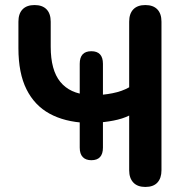

<svg xmlns="http://www.w3.org/2000/svg" viewBox="-20 -733 736 761"><path d="M556 8Q525 8 508.5 -9.5Q492 -27 492 -58V-275Q466 -262 429.5 -255Q393 -248 360 -247L388 -264V-148Q388 -98 342 -98Q320 -98 308 -110.5Q296 -123 296 -148V-264L320 -246Q236 -250 176.5 -282.5Q117 -315 85 -379Q53 -443 53 -542V-647Q53 -679 69.5 -696Q86 -713 117 -713Q148 -713 164.5 -696Q181 -679 181 -647V-548Q181 -455 219 -408.5Q257 -362 330 -357L296 -346V-480Q296 -530 342 -530Q365 -530 376.5 -517.5Q388 -505 388 -480V-346L353 -356Q388 -356 426 -363.5Q464 -371 492 -387V-647Q492 -679 508.5 -696Q525 -713 556 -713Q587 -713 603.5 -696Q620 -679 620 -647V-58Q620 -27 604 -9.5Q588 8 556 8Z"/></svg>

Font: Nunito
Style: Bold
Weight: 700
Designer: Vernon Adams
Foundry: Vernon Adams
Version: Version 3.602